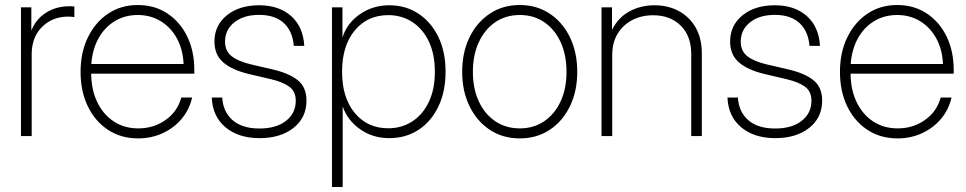

<svg xmlns="http://www.w3.org/2000/svg" viewBox="-20 -545 3871 769"><path d="M64 0V-515.6H105.5V-424.3H106.4Q124 -468.3 164.3 -494.1Q204.6 -520 258.3 -520Q264.6 -520 268.8 -519.8Q272.9 -519.5 277.8 -519V-476.6Q273.9 -477.1 267.8 -477.8Q261.7 -478.5 252.9 -478.5Q190.4 -478.5 148.7 -437.5Q106.9 -396.5 106.9 -327.1V0Z M533.7 9.3Q463.9 9.3 411.9 -25.4Q359.9 -60.1 331.3 -120.1Q302.7 -180.2 302.7 -257.3Q302.7 -335 332 -395.3Q361.3 -455.6 412.8 -490.2Q464.4 -524.9 531.7 -524.9Q599.6 -524.9 650.6 -491Q701.7 -457 730 -398.4Q758.3 -339.8 758.3 -265.1V-250H345.2Q345.7 -185.5 369.4 -136.2Q393.1 -86.9 435.3 -58.8Q477.5 -30.8 533.7 -30.8Q595.7 -30.8 643.3 -64.5Q690.9 -98.1 706.1 -154.3H749.5Q738.3 -105 707 -68.4Q675.8 -31.7 630.9 -11.2Q585.9 9.3 533.7 9.3ZM345.7 -288.6H715.3Q712.9 -346.7 688.7 -390.9Q664.6 -435.1 624 -460Q583.5 -484.9 531.7 -484.9Q480 -484.9 439.5 -460.2Q398.9 -435.5 374.5 -391.4Q350.1 -347.2 345.7 -288.6Z M1019.5 8.3Q935.5 8.3 883.5 -34.9Q831.5 -78.1 828.1 -154.3H870.1Q873.5 -96.7 911.9 -63.5Q950.2 -30.3 1019 -30.3Q1086.4 -30.3 1125.5 -61Q1164.6 -91.8 1164.6 -141.1Q1164.6 -179.2 1138.4 -198Q1112.3 -216.8 1064.5 -228L977.1 -248.5Q909.2 -264.6 874 -295.2Q838.9 -325.7 838.9 -378.4Q838.9 -443.4 888.4 -483.6Q938 -523.9 1018.1 -523.9Q1097.2 -523.9 1145.8 -481Q1194.3 -438 1198.7 -361.3H1156.7Q1151.9 -420.4 1116.5 -452.9Q1081.1 -485.4 1018.1 -485.4Q956.1 -485.4 918.7 -455.6Q881.3 -425.8 881.3 -378.4Q881.3 -340.3 908.2 -319.6Q935.1 -298.8 985.4 -287.1L1073.2 -266.6Q1139.6 -251 1173.6 -222.9Q1207.5 -194.8 1207.5 -142.1Q1207.5 -73.7 1155.5 -32.7Q1103.5 8.3 1019.5 8.3Z M1309.6 204.1V-515.6H1351.6V-397H1352.5Q1370.1 -452.6 1421.9 -488.3Q1473.6 -523.9 1539.1 -523.9Q1604.5 -523.9 1655.3 -490.7Q1706.1 -457.5 1735.4 -397.7Q1764.6 -337.9 1764.6 -257.8Q1764.6 -177.7 1735.6 -117.7Q1706.5 -57.6 1655.8 -24.7Q1605 8.3 1539.1 8.3Q1473.6 8.3 1423.3 -26.6Q1373 -61.5 1353 -117.2H1352.5V204.1ZM1535.2 -31.2Q1588.4 -31.2 1630.6 -58.3Q1672.9 -85.4 1697.3 -136.2Q1721.7 -187 1721.7 -257.8Q1721.7 -328.6 1697.3 -379.4Q1672.9 -430.2 1630.6 -457.3Q1588.4 -484.4 1535.2 -484.4Q1451.7 -484.4 1400.9 -423.1Q1350.1 -361.8 1350.1 -257.8Q1350.1 -153.8 1400.9 -92.5Q1451.7 -31.2 1535.2 -31.2Z M2062 9.3Q1993.7 9.3 1941.7 -25.1Q1889.6 -59.6 1860.4 -119.9Q1831.1 -180.2 1831.1 -257.3Q1831.1 -335 1860.4 -395.3Q1889.6 -455.6 1941.7 -490.2Q1993.7 -524.9 2062 -524.9Q2129.9 -524.9 2181.9 -490.2Q2233.9 -455.6 2262.9 -395.3Q2292 -335 2292 -257.3Q2292 -180.2 2262.9 -119.9Q2233.9 -59.6 2181.9 -25.1Q2129.9 9.3 2062 9.3ZM2062 -30.8Q2117.7 -30.8 2159.9 -59.6Q2202.1 -88.4 2225.6 -139.4Q2249 -190.4 2249 -257.3Q2249 -324.7 2225.6 -376Q2202.1 -427.2 2159.9 -456.1Q2117.7 -484.9 2062 -484.9Q2005.9 -484.9 1963.6 -456.1Q1921.4 -427.2 1897.7 -376Q1874 -324.7 1874 -257.3Q1874 -190.4 1897.5 -139.4Q1920.9 -88.4 1963.4 -59.6Q2005.9 -30.8 2062 -30.8Z M2432.1 -324.7V0H2389.2V-515.6H2431.2V-425.3Q2456.1 -475.1 2501.2 -499.5Q2546.4 -523.9 2601.1 -523.9Q2655.8 -523.9 2698.7 -500.7Q2741.7 -477.5 2766.4 -434.3Q2791 -391.1 2791 -330.6V0H2748.5V-328.6Q2748.5 -400.9 2706.5 -442.4Q2664.6 -483.9 2595.7 -483.9Q2549.3 -483.9 2512.2 -464.6Q2475.1 -445.3 2453.6 -409.7Q2432.1 -374 2432.1 -324.7Z M3085 8.3Q3001 8.3 2949 -34.9Q2897 -78.1 2893.6 -154.3H2935.5Q2939 -96.7 2977.3 -63.5Q3015.6 -30.3 3084.5 -30.3Q3151.9 -30.3 3190.9 -61Q3230 -91.8 3230 -141.1Q3230 -179.2 3203.9 -198Q3177.7 -216.8 3129.9 -228L3042.5 -248.5Q2974.6 -264.6 2939.5 -295.2Q2904.3 -325.7 2904.3 -378.4Q2904.3 -443.4 2953.9 -483.6Q3003.4 -523.9 3083.5 -523.9Q3162.6 -523.9 3211.2 -481Q3259.8 -438 3264.2 -361.3H3222.2Q3217.3 -420.4 3181.9 -452.9Q3146.5 -485.4 3083.5 -485.4Q3021.5 -485.4 2984.1 -455.6Q2946.8 -425.8 2946.8 -378.4Q2946.8 -340.3 2973.6 -319.6Q3000.5 -298.8 3050.8 -287.1L3138.7 -266.6Q3205.1 -251 3239 -222.9Q3272.9 -194.8 3272.9 -142.1Q3272.9 -73.7 3220.9 -32.7Q3168.9 8.3 3085 8.3Z M3575.2 9.3Q3505.4 9.3 3453.4 -25.4Q3401.4 -60.1 3372.8 -120.1Q3344.2 -180.2 3344.2 -257.3Q3344.2 -335 3373.5 -395.3Q3402.8 -455.6 3454.3 -490.2Q3505.9 -524.9 3573.2 -524.9Q3641.1 -524.9 3692.1 -491Q3743.2 -457 3771.5 -398.4Q3799.8 -339.8 3799.8 -265.1V-250H3386.7Q3387.2 -185.5 3410.9 -136.2Q3434.6 -86.9 3476.8 -58.8Q3519 -30.8 3575.2 -30.8Q3637.2 -30.8 3684.8 -64.5Q3732.4 -98.1 3747.6 -154.3H3791Q3779.8 -105 3748.5 -68.4Q3717.3 -31.7 3672.4 -11.2Q3627.4 9.3 3575.2 9.3ZM3387.2 -288.6H3756.8Q3754.4 -346.7 3730.2 -390.9Q3706.1 -435.1 3665.5 -460Q3625 -484.9 3573.2 -484.9Q3521.5 -484.9 3481 -460.2Q3440.4 -435.5 3416 -391.4Q3391.6 -347.2 3387.2 -288.6Z"/></svg>

Font: Inter Display ExtraLight
Style: Regular
Weight: 200
Designer: Rasmus Andersson
Foundry: rsms
Version: Version 4.000;git-a52131595